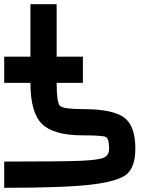

<svg xmlns="http://www.w3.org/2000/svg" viewBox="-20 -895 790 915"><path d="M0 -125Q281.2 -125 367.2 -128.9Q453.1 -132.8 476.6 -144.5Q500 -156.2 500 -187.5Q500 -234.4 484.4 -242.2Q468.8 -250 375 -250Q234.4 -250 179.7 -304.7Q125 -359.4 125 -500H0V-625H125V-875H250V-625H375V-500H250Q250 -406.2 265.6 -390.6Q281.2 -375 375 -375Q515.6 -375 570.3 -335.9Q625 -296.9 625 -187.5Q625 -101.6 585.9 -66.4Q546.9 -31.2 418 -15.6Q289.1 0 0 0Z"/></svg>

Font: CraftyPE
Style: Regular
Weight: 400
Designer: Erek Butcher
Foundry: Haunted Coop
Version: Version 0.018;April 4, 2024;FontCreator 15.0.0.2962 64-bit